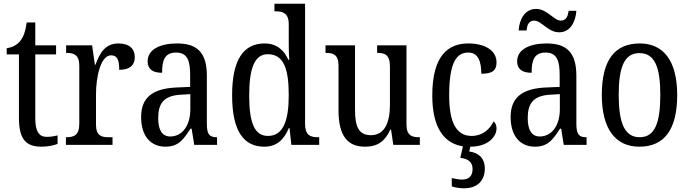

<svg xmlns="http://www.w3.org/2000/svg" viewBox="-20 -780 3713 1034"><path d="M203 10C240 10 273 2 290 -5V-51C271 -46 254 -43 231 -43C190 -43 170 -73 170 -143V-487H282V-536H170V-659H124C116 -605 105 -579 87 -557C69 -536 45 -525 16 -520V-487H82V-145C82 -30 120 10 203 10Z M335 0H586V-41H564C527 -41 497 -49 497 -108V-273C497 -362 521 -482 578 -482C611 -482 622 -459 622 -404C681 -404 706 -431 706 -472C706 -517 677 -546 618 -546C546 -546 517 -494 494 -431H491L476 -536H336V-495H339C376 -495 407 -486 407 -427V-113C407 -50 376 -41 338 -41H335Z M871 10C943 10 969 -31 1006 -87H1012L1026 0H1149V-41H1146C1108 -41 1094 -57 1094 -113V-372C1094 -499 1040 -546 934 -546C841 -546 775 -513 775 -450C775 -408 802 -388 853 -388C853 -452 865 -497 928 -497C993 -497 1004 -447 1004 -373V-312L934 -309C803 -304 740 -256 740 -150C740 -41 797 10 871 10ZM897 -45C852 -45 832 -82 832 -144C832 -223 862 -265 954 -270L1005 -273V-191C1005 -106 963 -45 897 -45Z M1403 10C1471 10 1510 -29 1536 -91H1539L1549 0H1699V-41H1691C1652 -41 1623 -52 1623 -111V-760H1458V-719H1465C1502 -719 1535 -710 1535 -650V-565C1535 -529 1535 -490 1538 -458H1533C1509 -510 1471 -546 1405 -546C1292 -546 1230 -460 1230 -267C1230 -75 1292 10 1403 10ZM1423 -48C1350 -48 1322 -120 1322 -266C1322 -410 1350 -488 1422 -488C1508 -488 1535 -410 1535 -267C1535 -129 1505 -48 1423 -48Z M1946 10C2004 10 2049 -10 2082 -82H2086L2098 0H2241V-41H2237C2200 -41 2169 -49 2169 -109V-536H2011V-495H2014C2051 -495 2080 -486 2080 -422V-215C2080 -118 2050 -52 1978 -52C1911 -52 1892 -99 1892 -189V-536H1733V-495H1737C1774 -495 1803 -486 1803 -427V-186C1803 -48 1852 10 1946 10Z M2479 234C2547 234 2591 197 2591 127C2591 74 2559 42 2507 36L2513 10C2610 10 2654 -45 2654 -88C2654 -107 2648 -118 2638 -126C2618 -84 2579 -48 2520 -48C2436 -48 2399 -123 2399 -266C2399 -445 2439 -497 2502 -497C2557 -497 2572 -445 2572 -383C2629 -383 2654 -398 2654 -444C2654 -510 2589 -546 2502 -546C2392 -546 2308 -479 2308 -265C2308 -89 2374 -7 2473 8L2459 70C2498 75 2525 90 2525 130C2525 170 2503 187 2469 187C2454 187 2433 184 2413 179V224C2433 231 2461 234 2479 234Z M2991 -606C3051 -606 3080 -662 3084 -722H3042C3039 -695 3030 -669 3000 -669C2963 -669 2927 -732 2867 -732C2806 -732 2777 -675 2773 -616H2816C2818 -643 2827 -669 2857 -669C2896 -669 2931 -606 2991 -606ZM2861 10C2933 10 2959 -31 2996 -87H3002L3016 0H3139V-41H3136C3098 -41 3084 -57 3084 -113V-372C3084 -499 3030 -546 2924 -546C2831 -546 2765 -513 2765 -450C2765 -408 2792 -388 2843 -388C2843 -452 2855 -497 2918 -497C2983 -497 2994 -447 2994 -373V-312L2924 -309C2793 -304 2730 -256 2730 -150C2730 -41 2787 10 2861 10ZM2887 -45C2842 -45 2822 -82 2822 -144C2822 -223 2852 -265 2944 -270L2995 -273V-191C2995 -106 2953 -45 2887 -45Z M3423 10C3557 10 3627 -81 3627 -269C3627 -456 3550 -546 3426 -546C3290 -546 3221 -456 3221 -269C3221 -81 3298 10 3423 10ZM3425 -41C3343 -41 3312 -119 3312 -269C3312 -418 3342 -494 3424 -494C3506 -494 3536 -418 3536 -269C3536 -119 3507 -41 3425 -41Z"/></svg>

Font: Noto Serif Lao Condensed
Style: Regular
Weight: 400
Width: 3
Designer: Monotype Design Team
Foundry: Monotype Imaging Inc.
Version: Version 2.003